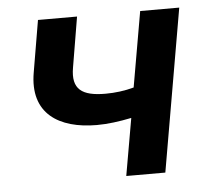

<svg xmlns="http://www.w3.org/2000/svg" viewBox="-43 -566 668 612"><g transform="rotate(-5 291.0 -260.0)"><path d="M258 -170C293 -170 330 -175 369 -183L337 0H462L552 -520H427L385 -279C356 -271 325 -267 294 -267C219 -267 186 -290 198 -359L225 -520H100L72 -355C49 -224 137 -170 258 -170Z"/></g></svg>

Font: Fixel Display 20240404 SemiBold
Style: Italic
Weight: 600
Italic angle: -10°
Designer: AlfaBravo + MacPaw
Foundry: Kyrylo Tkachov, Marchela Mozhyna, Serhii Makarenko, Maria Weinstein, Zakhar Kryvoshyya
Version: Version 1.211;Glyphs 3.2 (3225)